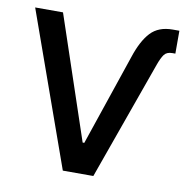

<svg xmlns="http://www.w3.org/2000/svg" viewBox="-82 -816 875 896"><g transform="rotate(10 355.5 -368.5)"><path d="M496.6 -577.1Q522.5 -656.7 560.1 -697Q597.7 -737.3 664.6 -737.3H696.3V-628.9H682.1Q655.3 -628.9 643.3 -612.3Q631.3 -595.7 619.6 -563L418.5 0H273.9L14.6 -727.5H146.5L342.3 -145H350.1Z"/></g></svg>

Font: Inter Cardless Tabular Medium
Style: Regular
Weight: 500
Designer: Rasmus Andersson
Foundry: rsms
Version: Version 4.000;git-4fc901f